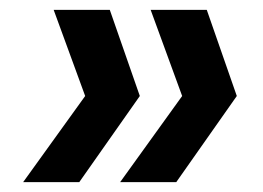

<svg xmlns="http://www.w3.org/2000/svg" viewBox="-20 -490 535 390"><path d="M203 -470 264 -295 141 -120H27L153 -295L89 -470ZM400 -470 461 -295 338 -120H224L350 -295L286 -470Z"/></svg>

Font: DM Sans 24pt SemiBold
Style: Italic
Weight: 600
Italic angle: -10°
Designer: Colophon Foundry, Jonny Pinhorn
Foundry: Colophon Foundry
Version: Version 4.004;gftools[0.9.30]